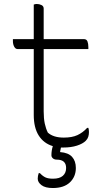

<svg xmlns="http://www.w3.org/2000/svg" viewBox="-20 -723 540 967"><path d="M425 -79Q428 -70 428 -58Q428 -45 424.5 -34Q421 -23 412 -14Q397 1 367.5 10.5Q338 20 299 20Q293 20 287 20Q286 25 285 29.5Q284 34 283 39V43Q324 46 343 67Q362 88 362 123Q362 167 332 195.5Q302 224 246 224Q208 224 189 209.5Q170 195 170 177Q170 163 175 149H181Q195 164 209 170.5Q223 177 247 177Q280 177 296.5 162.5Q313 148 313 123Q313 81 266 81Q254 81 246.5 74.5Q239 68 239 59Q239 35 246 13Q200 -1 175 -40.5Q150 -80 150 -144V-476H68Q58 -476 51.5 -488Q45 -500 45 -516V-526H150V-700Q158 -703 165 -703Q178 -703 189 -697.5Q200 -692 200 -680V-526H402Q416 -526 420.5 -514.5Q425 -503 425 -486V-476H200V-162Q200 -126 205.5 -100.5Q211 -75 221 -55Q249 -30 301 -30Q343 -30 370 -42.5Q397 -55 419 -79Z"/></svg>

Font: Recursive Sn Csl St Lt
Style: Regular
Weight: 300
Version: Version 1.079;hotconv 1.0.112;makeotfexe 2.5.65598; ttfautoh